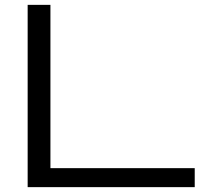

<svg xmlns="http://www.w3.org/2000/svg" viewBox="-20 -770 852 790"><path d="M93.8 -750H187.5V-78.1H781.2V0H93.8Z"/></svg>

Font: Michroma+
Style: Regular
Weight: 400
Designer: beogot
Foundry: beogot
Version: Version